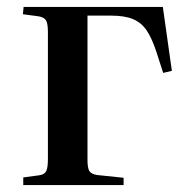

<svg xmlns="http://www.w3.org/2000/svg" viewBox="-20 -533 543 553"><path d="M47 0V-22L92 -28Q108 -30 113 -40Q118 -50 118 -75V-440Q118 -464 113 -473.5Q108 -483 91 -486L46 -492L48 -513H449L475 -329L450 -323L430 -385Q417 -424 402 -446Q387 -468 363 -478Q339 -488 300 -488H232V-72Q232 -50 237 -41Q242 -32 259 -29L336 -21V0Z"/></svg>

Font: Literata 60pt Medium
Style: Regular
Weight: 500
Designer: Latin by Veronika Burian and Jose Scaglione. Greek by Irene Vlachou. Cyrillic by Vera Evstafieva.
Foundry: TypeTogether
Version: Version 3.103;gftools[0.9.29]